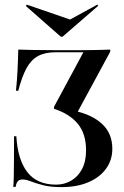

<svg xmlns="http://www.w3.org/2000/svg" viewBox="-20 -781 526 813"><path d="M240.3 11.3Q193.5 11.3 162.5 3.2Q131.5 -4.8 110.9 -12.9Q90.3 -21 75.8 -21Q62.9 -21 56 -14.1Q49.2 -7.3 46 10.5H36.3Q37.9 -8.9 38.3 -33.5Q38.7 -58.1 39.1 -98.8Q39.5 -139.5 39.5 -204H49.2Q54.8 -105.6 95.6 -52.4Q136.3 0.8 217.7 0.8Q252.4 0.8 281.5 -16.1Q310.5 -33.1 327.4 -65.3Q344.4 -97.6 344.4 -144.4Q344.4 -214.5 309.3 -256.9Q274.2 -299.2 208.9 -320.2V-329L333.1 -559.7H215.3Q170.2 -559.7 140.7 -543.5Q111.3 -527.4 91.9 -491.5Q72.6 -455.6 57.3 -396.8H47.6Q52.4 -442.7 54.4 -485.9Q56.5 -529 57.3 -571Q83.1 -570.2 120.2 -569.4Q157.3 -568.5 212.9 -568.5H279Q304 -568.5 326.6 -568.5Q349.2 -568.5 369.4 -569Q389.5 -569.4 408.9 -569.8Q428.2 -570.2 446.8 -571V-562.1L304.8 -300L293.5 -312.1Q369.4 -296 412.5 -256Q455.6 -216.1 455.6 -150.8Q455.6 -103.2 429 -66.5Q402.4 -29.8 354 -9.3Q305.6 11.3 240.3 11.3ZM391.9 -761.3 396 -756.5 245.2 -625.8H237.1L89.5 -755.6L93.5 -761.3L297.6 -691.1L244.4 -680.6Z"/></svg>

Font: Playfair 144pt SemiCondensed SemiBold
Style: Regular
Weight: 600
Width: 4
Designer: Claus Eggers Sørensen
Foundry: Claus Eggers Sørensen
Version: Version 2.203